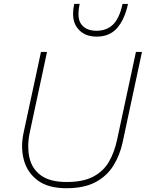

<svg xmlns="http://www.w3.org/2000/svg" viewBox="-20 -988 772 1017"><path d="M332 9Q235.5 9 180 -32.2Q124.5 -73.5 106.5 -140.5Q97 -175.5 97 -213.5Q97 -248 105 -285Q112 -316.5 122.5 -366.5Q133 -416 145.5 -473.5Q160 -539.5 172.2 -596.8Q184.5 -654 197 -713H229Q216.5 -654 204.2 -596.5Q192 -539 177.5 -472.5L138 -288Q129.5 -248 129.5 -212Q129.5 -182 135.5 -154.5Q148.5 -94.5 196.5 -59.2Q244.5 -24 333 -24Q420.5 -24 474.2 -52.5Q528 -81 557 -131.2Q586 -181.5 600 -247L648.5 -473Q663 -539.5 675.2 -596.8Q687.5 -654 700 -713H732Q719.5 -654 707.2 -596.8Q695 -539.5 680.5 -472.5Q665.5 -402 651.5 -337Q637.5 -271.5 630 -236Q615.5 -167.5 581.5 -112Q547.5 -56.5 487 -23.8Q426.5 9 332 9ZM492 -794Q424.5 -794 390 -839.5Q367 -869 367 -915.5Q367 -939 373 -967L402 -968Q395.5 -938 395.5 -915Q395.5 -877.5 412 -857.5Q438 -825 491 -825Q544.5 -825 578.5 -857.8Q612.5 -890.5 629 -967H658Q640 -884.5 600.2 -839.2Q560.5 -794 492 -794Z"/></svg>

Font: Heraclito Thin
Style: Italic
Weight: 100
Italic angle: -12°
Designer: Kostas Bartsokas (font) & Cristiano Sobral (main changes)
Foundry: Kostas Bartsokas (font) & Cristiano Sobral (main changes)
Version: Version 1.00;July 8, 2020;FontCreator 13.0.0.2655 64-bit